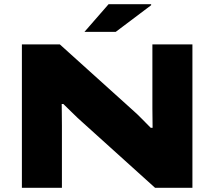

<svg xmlns="http://www.w3.org/2000/svg" viewBox="-20 -901 1028 921"><path d="M385 -748 501 -881H705V-876L535 -748ZM85 0V-688H267L623 -367Q637 -355 661 -330.5Q685 -306 703 -288H712Q712 -306 711.5 -333Q711 -360 711 -381V-688H903V0H724L376 -314Q352 -335 326 -361Q300 -387 284 -402H276Q276 -388 276.5 -359.5Q277 -331 277 -298V0Z"/></svg>

Font: Archivo Expanded ExtraBold
Style: Regular
Weight: 800
Width: 7
Designer: Hector Gatti
Foundry: Omnibus-Type
Version: Version 2.001; ttfautohint (v1.8.3)